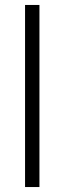

<svg xmlns="http://www.w3.org/2000/svg" viewBox="-20 -754 261 774"><path d="M81 -734H139V0H81Z"/></svg>

Font: Exo Light
Style: Regular
Weight: 300
Designer: Natanael Gama
Foundry: Natanael Gama
Version: Version 1.500; ttfautohint (v1.6)